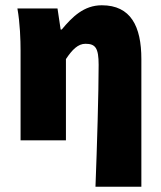

<svg xmlns="http://www.w3.org/2000/svg" viewBox="-20 -532 610 728"><path d="M342 176H516V-308C516 -432 476 -512 366 -512C298 -512 254 -468 214 -420H210L198 -500H46C56 -444 58 -380 58 -340V0H230V-308C254 -344 276 -366 304 -366C342 -366 354 -350 354 -286C354 -182 348 22 342 176Z"/></svg>

Font: Giro Sans Black
Style: Regular
Weight: 900
Designer: Paul D. Hunt
Foundry: Adobe Systems Incorporated
Version: Version 1.000;PS 1.0;hotconv 1.0.88;makeotf.lib2.5.647800